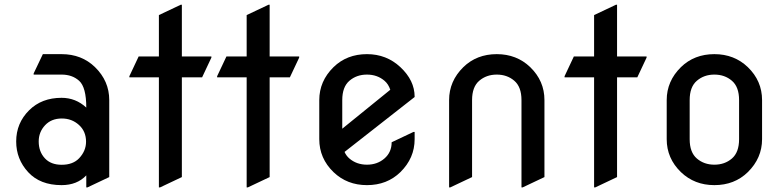

<svg xmlns="http://www.w3.org/2000/svg" viewBox="-20 -777 3332 816"><path d="M444.3 -24.4 351.6 19.5H346.7V-31.7Q307.6 9.8 241.7 9.8Q150.4 9.8 99.6 -45.4Q48.8 -100.6 48.8 -175.8Q48.8 -253.9 104 -308.6Q157.2 -361.3 241.7 -361.3Q301.8 -361.3 346.7 -319.8Q346.7 -406.2 316.4 -433.6Q287.1 -460 241.7 -460H123V-464.8L162.1 -546.9H241.7Q327.1 -546.9 383.8 -491.7Q444.3 -432.6 444.3 -351.6ZM144.5 -175.8Q144.5 -132.3 170.9 -104Q196.3 -76.7 242.2 -76.7Q290 -76.7 316.4 -104.5Q345.7 -135.7 345.7 -174.8Q345.7 -218.8 315.4 -246.1Q285.2 -273.4 242.7 -273.4Q198.2 -273.4 171.4 -244.6Q144.5 -215.8 144.5 -175.8Z M655.3 19.5V-448.2H529.8V-453.1L569.3 -537.1H655.3V-712.9L748 -756.8H752.9V-537.1H878.4V-532.2L838.9 -448.2H752.9V-24.4L660.2 19.5Z M1028.3 19.5V-448.2H902.8V-453.1L942.4 -537.1H1028.3V-712.9L1121.1 -756.8H1126V-537.1H1251.5V-532.2L1211.9 -448.2H1126V-24.4L1033.2 19.5Z M1742.2 -216.3V-185.5Q1742.2 -105 1681.6 -45.4Q1625 9.8 1539.6 9.8Q1455.1 9.8 1397.5 -45.4Q1336.9 -104 1336.9 -185.5V-351.6Q1336.9 -432.1 1397.5 -491.7Q1454.1 -546.9 1539.6 -546.9Q1622.6 -546.9 1681.6 -491.7Q1742.2 -435.1 1742.2 -365.7V-364.7L1444.3 -131.3Q1451.7 -114.7 1464.8 -103.5Q1495.6 -77.1 1539.6 -77.1Q1583.5 -77.1 1614 -103.5Q1644.5 -129.9 1644.5 -172.4L1737.3 -216.3ZM1434.6 -230 1638.7 -395.5Q1630.9 -419.4 1614.3 -433.6Q1583.5 -460 1539.6 -460Q1495.6 -460 1465.1 -433.8Q1434.6 -407.7 1434.6 -351.6Z M1888.7 19.5V-351.6Q1888.7 -432.1 1949.2 -491.7Q2005.9 -546.9 2091.3 -546.9Q2175.8 -546.9 2233.4 -491.7Q2293.9 -433.1 2293.9 -351.6V-24.4L2201.2 19.5H2196.3V-351.6Q2196.3 -407.7 2165.8 -433.8Q2135.3 -460 2091.3 -460Q2047.4 -460 2016.8 -433.8Q1986.3 -407.7 1986.3 -351.6V-24.4L1893.6 19.5Z M2504.9 19.5V-448.2H2379.4V-453.1L2418.9 -537.1H2504.9V-712.9L2597.7 -756.8H2602.5V-537.1H2728V-532.2L2688.5 -448.2H2602.5V-24.4L2509.8 19.5Z M2813.5 -185.5V-351.6Q2813.5 -432.1 2874 -491.7Q2930.7 -546.9 3016.1 -546.9Q3100.6 -546.9 3158.2 -491.7Q3218.8 -433.1 3218.8 -351.6V-185.5Q3218.8 -105 3158.2 -45.4Q3101.6 9.8 3016.1 9.8Q2931.6 9.8 2874 -45.4Q2813.5 -104 2813.5 -185.5ZM2911.1 -185.5Q2911.1 -129.4 2941.7 -103.3Q2972.2 -77.1 3016.1 -77.1Q3060.1 -77.1 3090.6 -103.3Q3121.1 -129.4 3121.1 -185.5V-351.6Q3121.1 -407.7 3090.6 -433.8Q3060.1 -460 3016.1 -460Q2972.2 -460 2941.7 -433.8Q2911.1 -407.7 2911.1 -351.6Z"/></svg>

Font: Nova Round
Style: Book
Weight: 400
Version: Version 2.000